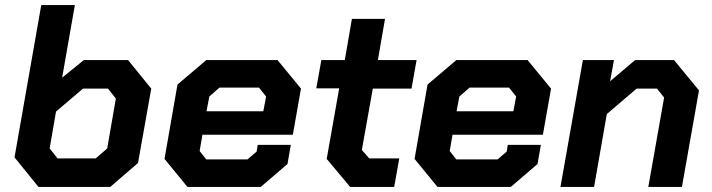

<svg xmlns="http://www.w3.org/2000/svg" viewBox="-20 -734 2797 754"><path d="M37 -116 142 -714H274L224 -429L309 -498H483L574 -386L522 -94L413 0H131ZM356 -112 401 -151 435 -347 404 -386H306L200 -296L175 -151L206 -112Z M626 -110 677 -402 790 -498H1070L1162 -386L1130 -205H775L764 -141L790 -108H952L988 -139L992 -165H1122L1109 -90L1004 0H716ZM1014 -297 1025 -355 997 -390H842L802 -355L791 -297Z M1263 -110 1312 -387H1222L1242 -498H1334L1362 -660H1492L1464 -498H1616L1596 -386H1444L1401 -145L1430 -112H1548L1528 0H1355Z M1608 -110 1659 -402 1772 -498H2052L2144 -386L2112 -205H1757L1746 -141L1772 -108H1934L1970 -139L1974 -165H2104L2091 -90L1986 0H1698ZM1996 -297 2007 -355 1979 -390H1824L1784 -355L1773 -297Z M2269 -498H2391L2376 -415L2474 -498H2627L2725 -379L2658 0H2526L2588 -351L2560 -386H2480L2363 -286L2313 0H2181Z"/></svg>

Font: Chakra Petch
Style: Bold Italic
Weight: 700
Italic angle: -10°
Designer: Katatrad Aksorn Co.,Ltd.
Foundry: Cadson Demak Co.,Ltd.
Version: Version 1.000; ttfautohint (v1.6)